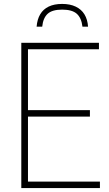

<svg xmlns="http://www.w3.org/2000/svg" viewBox="-20 -958 556 978"><path d="M88.5 0V-740H484V-707H122.5V-33H489V0ZM116 -364V-397H438V-364ZM166.5 -822Q169.5 -859.5 184.8 -885.2Q200 -911 228 -924.5Q256 -938 296.5 -938Q337 -938 365.8 -924.2Q394.5 -910.5 410.2 -884.8Q426 -859 428.5 -822H400Q395 -866.5 371.2 -887.8Q347.5 -909 296.5 -909Q246 -909 222.8 -887.8Q199.5 -866.5 195 -822Z"/></svg>

Font: Encode Sans SC SemiCondensed Thin
Style: Regular
Weight: 250
Width: 4
Designer: Multiple Designers
Foundry: Impallari Type
Version: Version 3.002